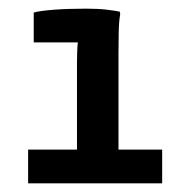

<svg xmlns="http://www.w3.org/2000/svg" viewBox="-20 -904 437 444"><path d="M45 -558H158V-758Q158 -769 158.5 -784Q159 -799 160 -806H58V-875Q72 -879 104.5 -881.5Q137 -884 179 -884Q208 -884 228 -881.5Q248 -879 257 -877L258 -871Q255 -856 254.5 -827.5Q254 -799 254 -782V-558H355V-480H45Z"/></svg>

Font: Kufam Medium
Style: Regular
Weight: 500
Designer: Wael Morcos, Artur Schmal
Foundry: Original Type
Version: Version 1.300; ttfautohint (v1.8.3)